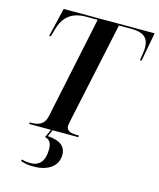

<svg xmlns="http://www.w3.org/2000/svg" viewBox="-136 -809 944 1142"><g transform="rotate(15 336.0 -238.0)"><path d="M91 0H225L202 51C234 57 244 81 244 116C244 187 213 223 158 223C142 223 122 221 104 215L101 225C123 233 145 238 182 238C264 238 329 200 329 126C329 79 298 46 217 41L235 0H393L395 -10H386C343 -10 317 -19 317 -48C317 -56 319 -65 322 -81L455 -704H531C605 -704 639 -678 639 -616C639 -599 634 -568 629 -537H639L672 -714H112L70 -537H80L93 -582C116 -666 167 -704 253 -704H324L192 -75C181 -24 148 -10 102 -10H92Z"/></g></svg>

Font: Noto Serif Display SemiCondensed SemiBold
Style: Italic
Weight: 600
Width: 4
Italic angle: -12°
Designer: Monotype Design Team
Foundry: Monotype Imaging Inc.
Version: Version 2.009